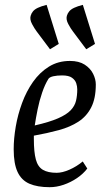

<svg xmlns="http://www.w3.org/2000/svg" viewBox="-20 -765 426 794"><path d="M186.8 -561.3 131.8 -634.7Q122.5 -646.8 112.5 -665.7Q102.5 -684.5 106.7 -699.3Q109.4 -709.5 116.2 -717.8Q122.9 -726.2 136.5 -732.7Q150.1 -739.2 172.8 -744.9L223 -583.4ZM336.7 -561.3 281.8 -634.7Q272.3 -646.8 262.3 -665.7Q252.3 -684.5 256.4 -699.3Q259.2 -709.5 266.2 -717.9Q273.1 -726.4 286.8 -732.8Q300.5 -739.3 322.6 -744.9L372.9 -583.4ZM185.4 9.1Q134.8 9.1 101.7 -5.2Q68.7 -19.5 52.7 -53.8Q36.6 -88 36.6 -147.6Q36.6 -191.4 45.1 -241.3Q53.6 -291.1 71.3 -339.1Q88.9 -387.1 116.7 -426.6Q144.5 -466 182.5 -489.5Q220.4 -513 269.3 -513Q306.6 -513 330.4 -497.6Q354.1 -482.1 365.1 -459.7Q376.2 -437.3 376.2 -415.8Q376.2 -358.3 357.4 -321.3Q338.7 -284.3 304.4 -261.9Q270.1 -239.6 223.3 -226.9Q176.4 -214.1 120 -204V-190.2Q120 -136.3 128.2 -105.7Q136.3 -75.2 157.3 -62.8Q178.2 -50.4 214.3 -50.4Q237.7 -50.4 267.2 -63.3Q296.7 -76.2 322.2 -97.3L341 -68.1Q324.3 -46 298.3 -28.4Q272.4 -10.9 243.1 -0.9Q213.9 9.1 185.4 9.1ZM123.7 -246.2Q184.8 -260.2 220.1 -275.7Q255.4 -291.2 272.3 -309Q289.2 -326.7 294.4 -348.4Q299.5 -370 299.5 -395.4Q299.5 -407.9 295.2 -420.9Q290.9 -434 277.7 -443.5Q264.5 -453.1 236.6 -453.1Q216.2 -453.1 200.7 -449.7Q185.2 -446.2 180.4 -439.1Q165.6 -415.5 154.2 -381.8Q142.7 -348.1 135.6 -312.7Q128.4 -277.3 123.7 -246.2Z"/></svg>

Font: Faustina Light
Style: Italic
Weight: 300
Italic angle: -8°
Designer: Alfonso Garcia
Foundry: http://www.omnibus-type.com
Version: Version 1.200